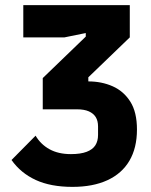

<svg xmlns="http://www.w3.org/2000/svg" viewBox="-20 -718 589 750"><path d="M263 12Q178 12 119.5 -15Q61 -42 25 -93L119 -188Q139 -154 173.5 -135Q208 -116 257 -116Q295 -116 318.5 -125Q342 -134 352.5 -150.5Q363 -167 363 -191V-224Q363 -246 354 -260.5Q345 -275 327 -283Q309 -291 280 -291H147V-413L315 -575V-589L232 -572H71V-698H487V-572L325 -416V-366L299 -400H325Q377 -400 420 -381Q463 -362 489 -321Q515 -280 515 -212Q515 -140 485.5 -90Q456 -40 399.5 -14Q343 12 263 12Z"/></svg>

Font: IBM Plex Sans Condensed
Style: Bold
Weight: 700
Width: 3
Designer: Mike Abbink, Paul van der Laan, Pieter van Rosmalen
Foundry: Bold Monday
Version: Version 3.201